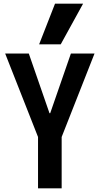

<svg xmlns="http://www.w3.org/2000/svg" viewBox="-20 -1020 540 1040"><path d="M186 0V-278L8 -730H136L248 -407H252L364 -730H492L314 -278V0ZM309 -780H192L278 -1000H430Z"/></svg>

Font: M PLUS Code Latin SemiBold
Style: Regular
Weight: 600
Designer: Coji Morishita
Foundry: UNDERFOREST DESIGN
Version: Version 1.002; ttfautohint (v1.8.3)